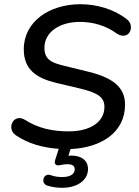

<svg xmlns="http://www.w3.org/2000/svg" viewBox="-20 -699 660 912"><path d="M276 193C346 193 398 158 398 104C398 63 367 40 319 40L305 41L315 9C458 3 574 -68 574 -202C574 -285 516 -331 393 -360L287 -386C223 -401 191 -417 191 -472C191 -546 262 -595 360 -595C422 -595 484 -577 534 -540C594 -501 625 -577 582 -608C519 -657 437 -679 362 -679C215 -679 93 -597 93 -465C93 -367 154 -328 248 -305L354 -280C444 -259 476 -238 476 -191C476 -120 409 -75 307 -75C231 -75 162 -89 98 -130C44 -163 8 -87 56 -56C113 -17 185 3 259 8L242 61C239 72 239 77 245 83C249 87 257 87 268 85C279 82 291 81 301 81C325 81 335 90 335 105C335 129 312 142 275 142C255 142 237 139 221 133C186 120 170 173 206 183C228 190 251 193 276 193Z"/></svg>

Font: SN Pro Medium
Style: Italic
Weight: 400
Italic angle: -9°
Designer: Tobias Whetton
Foundry: Supernotes
Version: Version 1.001;Glyphs 3.2 (3249)